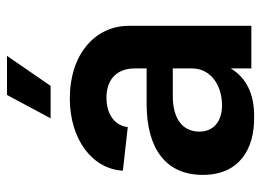

<svg xmlns="http://www.w3.org/2000/svg" viewBox="-119 -621 748 550"><g transform="rotate(-90 255.0 -346.0)"><path d="M334 -334V-300H233C104 -300 29 -245 29 -139C29 -33 105 9 194 8C260 9 307 -14 334 -59V0H456V-351C456 -448 374 -520 248 -520C131 -520 46 -456 41 -368L166 -354C170 -391 202 -415 250 -415C305 -415 334 -383 334 -334ZM153 -149C153 -199 193 -225 254 -225H334V-170C334 -115 284 -84 228 -84C185 -84 153 -106 153 -149ZM191 -575H284L370 -700H258Z"/></g></svg>

Font: Vanilla Cream
Style: Bold
Weight: 700
Designer: Jeremy Tribby, Jinavaṁso
Foundry: Tribby Type
Version: Version 1.422;Glyphs 3.1.2 (3151)